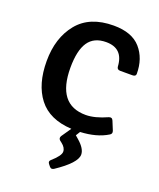

<svg xmlns="http://www.w3.org/2000/svg" viewBox="-135 -590 738 890"><g transform="rotate(20 234.0 -145.0)"><path d="M149 -254Q149 -72 290 -72Q335 -72 395 -99Q410 -105 416 -90L434 -46Q439 -32 426 -25Q374 7 293 11L280 32L296 46Q334 79 334 108Q334 149 238 213Q233 216 227.5 216Q222 216 217 210L209 200Q200 189 210 180Q251 144 251 124Q251 104 229 87L220 80Q210 71 217 59L250 11Q140 5 87.5 -63Q35 -131 35 -245.5Q35 -360 94.5 -433Q154 -506 272 -506Q362 -506 405 -457Q448 -408 448 -332Q448 -319 431 -319H371Q355 -319 354 -334Q349 -422 265 -422Q205 -422 177 -380.5Q149 -339 149 -254Z"/></g></svg>

Font: Crete Round
Style: Regular
Weight: 400
Designer: Veronika Burian
Foundry: TypeTogether
Version: Version 1.001